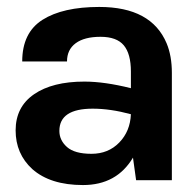

<svg xmlns="http://www.w3.org/2000/svg" viewBox="-20 -519 535 553"><path d="M223 -284Q281 -284 357 -265V-313Q357 -364 336.5 -388.5Q316 -413 269.5 -413Q223 -413 198 -394.5Q173 -376 173 -342H44Q44 -425 102.5 -462Q161 -499 266 -499Q416 -499 460 -394Q475 -358 475 -309V0H372L363 -65Q316 14 219 14Q125 14 73 -32Q25 -76 25 -143.5Q25 -211 78 -247.5Q131 -284 223 -284ZM151 -142Q151 -115 173 -95.5Q195 -76 243.5 -76Q292 -76 323.5 -108.5Q355 -141 357 -190Q298 -206 247 -206Q151 -206 151 -142Z"/></svg>

Font: Karmilla
Style: Bold
Weight: 700
Designer: Jonathan Pinhorn
Version: Version 1.000